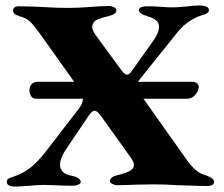

<svg xmlns="http://www.w3.org/2000/svg" viewBox="-20 -677 820 704"><path d="M765 -10Q765 -3 758 1Q751 5 740 5Q710 5 677 3.5Q644 2 630 2Q587 -1 545 -1L480 0Q434 2 410 2Q401 2 392 -2.5Q383 -7 383 -13Q383 -28 411 -35Q438 -41 454.5 -49.5Q471 -58 471 -73Q471 -81 463 -94L353 -248Q337 -271 327 -271Q317 -271 304 -251L219 -125Q200 -95 200 -73Q200 -57 211.5 -46Q223 -35 246 -32Q257 -30 266.5 -24Q276 -18 276 -10Q276 -4 267 0Q258 4 247 4Q216 4 176 2L142 1Q115 1 91 4Q83 4 66.5 5.5Q50 7 35 7Q5 7 5 -10Q5 -18 10.5 -21.5Q16 -25 22.5 -27Q29 -29 31 -30Q62 -40 89.5 -60.5Q117 -81 150 -124L271 -281Q284 -299 284 -315H112Q100 -315 94 -324.5Q88 -334 88 -346Q88 -360 96 -368.5Q104 -377 117 -377H252L126 -554Q106 -582 91.5 -596.5Q77 -611 50 -618Q39 -622 33.5 -626Q28 -630 28 -639Q28 -646 33.5 -650Q39 -654 47 -654Q68 -654 97 -653Q126 -652 141 -651Q186 -648 233 -648Q249 -648 270.5 -649Q292 -650 303 -651Q351 -655 380 -655Q389 -655 398 -650.5Q407 -646 407 -640Q407 -625 379 -618Q346 -611 332 -602.5Q318 -594 318 -577Q318 -572 322 -563.5Q326 -555 331 -548L427 -417Q438 -403 446 -403Q453 -403 462 -415L539 -523Q563 -556 563 -579Q563 -593 553 -602Q543 -611 519 -618Q489 -627 489 -640Q489 -647 498 -650.5Q507 -654 521 -654Q544 -654 570 -652Q594 -650 614 -650Q627 -650 641 -651.5Q655 -653 662 -653Q690 -657 713 -657Q726 -657 736 -653Q746 -649 746 -640Q746 -633 740 -629Q734 -625 727 -623Q720 -621 717 -620Q695 -613 672.5 -597.5Q650 -582 635 -564L493 -387Q492 -386 486 -377H686Q696 -377 702.5 -371.5Q709 -366 709 -358L708 -353Q705 -338 693.5 -326.5Q682 -315 666 -315H506L664 -92Q698 -44 729 -36Q741 -33 753 -26Q765 -19 765 -10Z"/></svg>

Font: EB Garamond ExtraBold
Style: Regular
Weight: 800
Designer: Georg Duffner and Octavio Pardo
Foundry: Georg Duffner
Version: Version 1.000